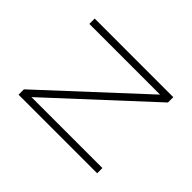

<svg xmlns="http://www.w3.org/2000/svg" viewBox="-140 -961 1218 1218"><g transform="rotate(-45 468.5 -352.5)"><path d="M127 0V-705H175L772 -60H762V-705H810V0H762L166 -645H174V0Z"/></g></svg>

Font: Nunito Sans 10pt Expanded ExtraLight
Style: Regular
Weight: 250
Width: 7
Designer: Vernon Adams
Foundry: Vernon Adams
Version: Version 3.101;gftools[0.9.27]